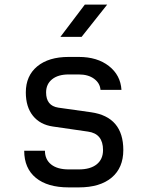

<svg xmlns="http://www.w3.org/2000/svg" viewBox="-20 -805 640 833"><path d="M278 8Q186 8 135.5 -33.5Q85 -75 85 -151H175Q175 -113 202 -91.5Q229 -70 278 -70H322Q372 -70 399.5 -92Q427 -114 427 -154Q427 -225 362 -234L210 -256Q154 -264 123 -302.5Q92 -341 92 -404Q92 -476 141.5 -517Q191 -558 278 -558H322Q402 -558 452.5 -518.5Q503 -479 507 -415H416Q414 -444 388.5 -463Q363 -482 322 -482H278Q232 -482 206 -461Q180 -440 180 -404Q180 -346 233 -338L375 -318Q515 -298 515 -154Q515 -77 464.5 -34.5Q414 8 322 8ZM242 -645 348 -785H445L334 -645Z"/></svg>

Font: JetBrainsMonoNL NF
Style: Regular
Weight: 400
Designer: Philipp Nurullin, Konstantin Bulenkov
Foundry: JetBrains
Version: Version 2.304; ttfautohint (v1.8.4.7-5d5b);Nerd Fonts 3.2.1